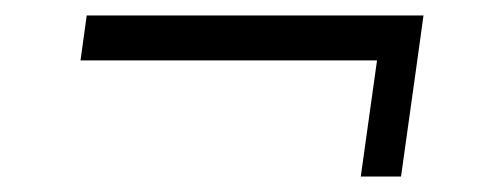

<svg xmlns="http://www.w3.org/2000/svg" viewBox="-20 -399 628 248"><path d="M446 -171 467 -321H84L92 -379H527L519 -321L498 -171Z"/></svg>

Font: Pathway Extreme 8pt Thin 12pt Light
Style: Italic
Weight: 300
Italic angle: -8°
Version: Version 1.001;gftools[0.9.26]